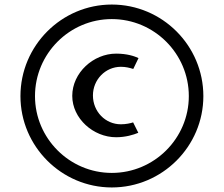

<svg xmlns="http://www.w3.org/2000/svg" viewBox="-20 -835 985 845"><path d="M70 -412C70 -190.8 250.8 -10 472 -10C694.2 -10 875 -190.9 875 -412C875 -634.2 694.2 -815 472 -815C250.9 -815 70 -634.2 70 -412ZM134 -412C134 -598.8 286.1 -751 472 -751C658.8 -751 811 -598.8 811 -412C811 -226.1 658.8 -74 472 -74C286.1 -74 134 -226.1 134 -412ZM512 -541C533.1 -541 550.1 -536.7 566.5 -531.5L589.6 -579.4C572 -587.7 539.3 -599 491 -599C390.9 -599 298 -514.7 298 -413C298 -313.7 390.5 -231 491 -231C533 -231 567.8 -241.9 588.7 -250.6C581.5 -265.3 574.2 -279.6 565.9 -296.4C554.4 -292.6 534.3 -288 512 -288C443.7 -288 389 -343.9 389 -415C389 -484.2 443.6 -541 512 -541Z"/></svg>

Font: Hussar Ekologiczny
Style: Regular
Weight: 400
Foundry: Cannot Into Space Fonts
Version: Version 0.97